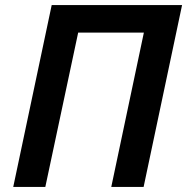

<svg xmlns="http://www.w3.org/2000/svg" viewBox="-20 -734 735 754"><path d="M32 0H158L287 -606H545L417 0H544L695 -714H183Z"/></svg>

Font: Noto Sans SemiBold
Style: Italic
Weight: 600
Italic angle: -12°
Designer: Monotype Design Team
Foundry: Monotype Imaging Inc.
Version: Version 2.013